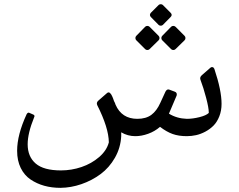

<svg xmlns="http://www.w3.org/2000/svg" viewBox="-20 -656 1150 925"><path d="M761.7 -461.9Q757.3 -466.3 757.3 -472.7Q757.3 -479 761.7 -483.4L804.2 -526.9Q808.6 -531.2 814.9 -531.2Q821.3 -531.2 825.7 -526.9L869.1 -483.4Q873.5 -479 873.5 -472.7Q873.5 -466.3 869.1 -461.9L825.7 -419.4Q821.3 -415 814.9 -415Q808.6 -415 804.2 -419.4ZM706.5 -574.2Q698.2 -584 706.5 -594.2L744.6 -632.3Q748.5 -635.7 754.4 -635.7Q760.3 -635.7 764.2 -632.3L802.2 -594.2Q812 -584 802.2 -574.2L764.2 -535.6Q760.3 -532.2 754.4 -532.2Q748.5 -532.2 744.6 -535.6ZM636.7 -461.9Q632.3 -466.3 632.3 -472.7Q632.3 -479 636.7 -483.4L679.2 -526.9Q683.6 -531.2 689.9 -531.2Q696.3 -531.2 700.7 -526.9L744.1 -483.4Q748.5 -479 748.5 -472.7Q748.5 -466.3 744.1 -461.9L700.7 -419.4Q696.3 -415 689.9 -415Q683.6 -415 679.2 -419.4ZM62.5 70.8Q62.5 -6.8 108.4 -106Q114.7 -116.7 122.6 -111.8L141.6 -103.5Q149.4 -99.1 144 -89.8Q113.3 -14.2 113.3 39.1Q113.3 98.6 151.9 131.8Q190.4 165 273.9 165Q324.2 165 372.6 148.7Q420.9 132.3 457.5 100.8Q494.1 69.3 504.4 29.8Q503.4 -41 448.2 -149.9Q442.9 -162.6 455.1 -172.4L496.6 -208.5Q500.5 -210.9 503.4 -210.9Q506.3 -210.9 509.5 -208.3Q512.7 -205.6 515.1 -202.1Q517.6 -198.7 520 -193.1Q522.5 -187.5 523.9 -184.1Q525.4 -180.7 527.1 -175.3Q528.8 -169.9 529.3 -168.9Q534.7 -159.7 536.6 -151.9Q566.4 -83.5 641.6 -83.5Q683.1 -83.5 709 -102.5Q734.9 -121.6 752.4 -160.6L777.3 -214.8Q784.7 -228.5 795.9 -224.1L821.8 -214.4Q834.5 -210 831.1 -195.8L793.9 -108.4Q832 -85 879.9 -83.5Q908.7 -83.5 940.9 -91.6Q973.1 -99.6 985.8 -111.8Q985.8 -113.3 985.8 -114.7Q985.8 -136.2 973.1 -184.6Q960.4 -232.9 945.8 -271.5Q940.9 -283.7 952.6 -293.9L994.1 -330.1Q998.5 -334 1004.2 -332.5Q1009.8 -331.1 1012.7 -324.2Q1047.4 -220.7 1047.4 -155.8Q1047.4 -122.6 1036.6 -95.5Q1025.9 -68.4 1008.8 -51Q991.7 -33.7 969.2 -21.7Q946.8 -9.8 924.6 -4.9Q902.3 0 879.9 0Q840.8 0 811.5 -10.5Q782.2 -21 751 -44.9Q725.6 -22.9 693.8 -11.5Q662.1 0 631.8 0Q595.2 0 564 -18.6V0Q561 56.2 533.7 104Q506.3 151.9 464.4 182.9Q422.4 213.9 372.1 231.2Q321.8 248.5 271 249Q229.5 249 193.4 239Q157.2 229 127.2 208.7Q97.2 188.5 79.8 153.1Q62.5 117.7 62.5 70.8Z"/></svg>

Font: Nika
Style: Regular
Weight: 400
Designer: Mohammad Saleh Souzanchi
Foundry: http://font-store.ir
Version: Version:1.0.0;RFB:1.2.5;Building:2016-05-25 11:08:22.297533